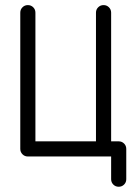

<svg xmlns="http://www.w3.org/2000/svg" viewBox="-20 -608 528 746"><path d="M88.2 0Q75.9 0 67.4 -8.5Q58.8 -17.1 58.8 -29.4V-558.8Q58.8 -571.2 67.4 -579.7Q75.9 -588.2 88.2 -588.2Q100.6 -588.2 109.1 -579.7Q117.6 -571.2 117.6 -558.8V-58.8H352.9V-558.8Q352.9 -571.2 361.5 -579.7Q370 -588.2 382.4 -588.2Q394.7 -588.2 403.2 -579.7Q411.8 -571.2 411.8 -558.8V-58.8H441.2Q453.5 -58.8 462.1 -50.3Q470.6 -41.8 470.6 -29.4V88.2Q470.6 100.6 462.1 109.1Q453.5 117.6 441.2 117.6Q428.8 117.6 420.3 109.1Q411.8 100.6 411.8 88.2V0Z"/></svg>

Font: OpenGost Type B TT
Style: Regular
Weight: 400
Version: Version 0.3